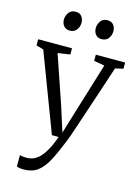

<svg xmlns="http://www.w3.org/2000/svg" viewBox="-148 -856 861 1187"><g transform="rotate(15 283.0 -263.0)"><path d="M124.5 250Q111 250 98.8 248Q86.5 246 80.5 243V169.5Q86.5 172.5 99.8 174Q113 175.5 126 175.5Q145 175.5 164.2 168.5Q183.5 161.5 203.5 142.8Q223.5 124 243.2 89.5Q263 55 282.5 0H239.5L50.5 -498.5L4 -511.5V-551H220.5V-511.5L142 -499.5L248.5 -188L298 -32.5L345.5 -188.5L441 -499.5L373 -511.5V-551H560.5V-511.5L509.5 -499.5Q475 -394.5 448.5 -315Q422 -235.5 402.8 -178Q383.5 -120.5 370.5 -81.5Q357.5 -42.5 349 -19Q340.5 4.5 335.5 16Q304.5 93.5 276.8 145.5Q249 197.5 213.8 223.8Q178.5 250 124.5 250ZM177.5 -653Q153 -653 139.5 -669.5Q126 -686 126 -710Q126 -734.5 141 -755Q156 -775.5 184.5 -775.5H185.5Q210.5 -775.5 223.5 -759Q236.5 -742.5 236.5 -718.5Q236.5 -693.5 221.8 -673.2Q207 -653 178.5 -653ZM381 -653Q356.5 -653 343.2 -669.5Q330 -686 330 -710Q330 -734.5 344.8 -755Q359.5 -775.5 388 -775.5H389Q414 -775.5 427.2 -759Q440.5 -742.5 440.5 -718.5Q440.5 -693.5 425.8 -673.2Q411 -653 382 -653Z"/></g></svg>

Font: Merriweather 28pt Light
Style: Regular
Weight: 300
Version: Version 2.100